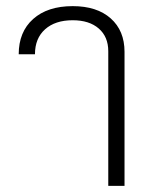

<svg xmlns="http://www.w3.org/2000/svg" viewBox="-20 -606 507 626"><path d="M333 -439Q333 -486 302 -513Q271 -540 217 -540Q160 -540 127 -510.5Q94 -481 94 -429H41Q41 -502 88 -544Q135 -586 217 -586Q296 -586 341 -546Q386 -506 386 -437V0H333Z"/></svg>

Font: Sarabun ExtraLight
Style: Regular
Weight: 275
Designer: Suppakit Chalermlarp | Katatrad Co.,Ltd.
Foundry: Cadson Demak Co.,Ltd.
Version: Version 1.000; ttfautohint (v1.6)